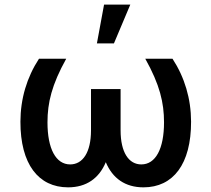

<svg xmlns="http://www.w3.org/2000/svg" viewBox="-20 -799 913 829"><path d="M266 -545.5H148.4C95.9 -464.8 68.5 -373.2 68.2 -273.8C67.8 -90.2 146 9.9 274.1 9.9C353 9.9 407.7 -29.1 436.8 -98.7C465.9 -29.1 520.6 9.9 599.4 9.9C727.6 9.9 805.4 -90.2 805 -273.8C804.7 -373.2 777.3 -464.8 724.8 -545.5H607.2C670.1 -433.2 688.2 -355.5 688.2 -270.6C688.2 -156.6 652 -89.1 590.2 -89.1C536.2 -89.1 500.7 -140.6 500.7 -236.2V-414.4H372.9V-236.2C372.9 -140.6 337 -89.1 283 -89.1C221.2 -89.1 185 -156.6 185 -270.6C185 -355.5 203.5 -433.2 266 -545.5ZM398.4 -611.5H471.9L542.6 -779.1H429.3Z"/></svg>

Font: Magic Ui Pro Semi Bold
Style: Regular
Weight: 600
Designer: Stefan Endress, Andreas Faust
Version: Version 1.000;FEAKit 1.0